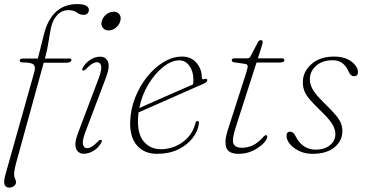

<svg xmlns="http://www.w3.org/2000/svg" viewBox="-21 -728 1751 918"><path d="M73.5 -438.5Q73.5 -448 87.5 -448H160L189 -563.5Q206.5 -634 246.2 -671.2Q286 -708.5 349 -708.5Q379 -708.5 391.5 -700.2Q404 -692 404 -681.5Q404 -671 397.5 -664Q391 -657 379 -657Q361 -657 346.5 -668.2Q332 -679.5 306.5 -679.5Q274.5 -679.5 252.8 -656.2Q231 -633 223 -596Q216.5 -565 211 -528.5Q205.5 -492 197.5 -463L193.5 -448H311.5Q320.5 -448 320.5 -440.5Q320.5 -435 313.5 -431.5Q306.5 -428 296.5 -428H188L54.5 57Q51 71 48.8 82.8Q46.5 94.5 46.5 105.5Q46.5 118 51 125.8Q55.5 133.5 55.5 143.5Q55.5 154.5 45.5 161.8Q35.5 169 22.5 169Q6.5 169 1 155Q-4.5 141 4.5 108.5L143 -383.5Q150 -407.5 140.2 -418.5Q130.5 -429.5 87.5 -429.5Q73.5 -429.5 73.5 -438.5ZM498 -582.5Q480 -582.5 470.2 -595.8Q460.5 -609 465.5 -627Q471 -646.5 487.5 -659.2Q504 -672 522 -672Q541 -672 550.2 -659.2Q559.5 -646.5 554 -627Q549 -609 533 -595.8Q517 -582.5 498 -582.5ZM387.5 -97.5Q371.5 -55 375.8 -37.2Q380 -19.5 395.5 -19.5Q405.5 -19.5 417.2 -26.2Q429 -33 445.5 -50Q457 -61.5 463 -59Q469 -56.5 462.5 -44.5Q448.5 -20.5 425.8 -6.8Q403 7 380 7Q352.5 7 342.8 -17.5Q333 -42 352 -92L450.5 -352.5Q466.5 -395.5 462.5 -413Q458.5 -430.5 442.5 -430.5Q433 -430.5 421 -423.8Q409 -417 392.5 -400Q381 -388.5 375 -391Q369 -393.5 375.5 -405.5Q389.5 -429.5 412.2 -443.2Q435 -457 458 -457Q485.5 -457 495.2 -432.8Q505 -408.5 486 -358Z M930 -136.5Q925.5 -101 899.8 -67.8Q874 -34.5 830.8 -13.5Q787.5 7.5 730 7.5Q668 7.5 633.2 -33.5Q598.5 -74.5 601.5 -148.5Q604 -208.5 626.2 -263.8Q648.5 -319 684 -362.8Q719.5 -406.5 762.5 -432Q805.5 -457.5 849.5 -457.5Q893 -457.5 918.5 -427.5Q944 -397.5 944 -357.5Q944 -346 956.5 -350Q970 -354.5 970 -344Q970 -339.5 965.2 -335.5Q960.5 -331.5 946 -325Q927.5 -317 895.8 -302.8Q864 -288.5 826.2 -272Q788.5 -255.5 751.8 -239.2Q715 -223 685.5 -210Q656 -197 641.5 -190.5Q639.5 -177.5 639 -164.5Q635 -89 666 -51.8Q697 -14.5 748.5 -14.5Q783 -14.5 817 -28.5Q851 -42.5 877 -70.2Q903 -98 913.5 -139Q916 -149.5 923 -149.5Q931.5 -149.5 930 -136.5ZM836.5 -439.5Q800 -439.5 760.5 -408.8Q721 -378 689.2 -326.2Q657.5 -274.5 645 -211.5Q663.5 -220 695.8 -234Q728 -248 765.8 -264.8Q803.5 -281.5 839.5 -297.2Q875.5 -313 902 -324.5Q903.5 -333 903.5 -348.5Q903.5 -387 884.5 -413.2Q865.5 -439.5 836.5 -439.5Z M1150.5 -422.5 1099 -430Q1087 -431.5 1087 -439.5Q1087 -449 1100.5 -449H1159.5Q1171.5 -449 1176 -457L1212.5 -527Q1217.5 -536 1226.5 -536Q1235 -536 1235 -526.5Q1235 -521.5 1230 -505.5L1212 -449H1326.5Q1338.5 -449 1338.5 -440.5Q1338.5 -429 1315 -429H1205.5L1106.5 -121Q1086.5 -59 1095.5 -40.2Q1104.5 -21.5 1135 -21.5Q1163.5 -21.5 1188.5 -33.5Q1213.5 -45.5 1239.5 -75Q1245.5 -81.5 1250.5 -81.5Q1257 -81.5 1257 -75Q1257 -61.5 1238 -42Q1219 -22.5 1188 -7.5Q1157 7.5 1120 7.5Q1071.5 7.5 1061.2 -22Q1051 -51.5 1066.5 -101L1158 -386Q1164.5 -406.5 1163 -413.8Q1161.5 -421 1150.5 -422.5Z M1488 -12.5Q1530 -12.5 1556.2 -33.5Q1582.5 -54.5 1582.5 -87Q1582.5 -110 1567.5 -135Q1552.5 -160 1506.5 -204Q1474.5 -235 1457.2 -256Q1440 -277 1433.5 -295Q1427 -313 1427 -335Q1427 -385 1467.8 -421.2Q1508.5 -457.5 1576 -457.5Q1628.5 -457.5 1659.5 -433.5Q1690.5 -409.5 1690.5 -382.5Q1690.5 -363.5 1671.5 -363.5Q1655.5 -363.5 1645.5 -386.5Q1634.5 -412 1616.2 -426Q1598 -440 1570 -440Q1520.5 -440 1490.5 -413.5Q1460.5 -387 1460.5 -349.5Q1460.5 -324 1474.8 -299.2Q1489 -274.5 1534 -230.5Q1567 -198.5 1584.8 -177Q1602.5 -155.5 1609.2 -138.2Q1616 -121 1616 -101.5Q1616 -54.5 1578 -23.5Q1540 7.5 1473.5 7.5Q1438.5 7.5 1410.2 -5.8Q1382 -19 1365.5 -39Q1349 -59 1349 -78.5Q1349 -98.5 1366 -98.5Q1372.5 -98.5 1379.5 -93.8Q1386.5 -89 1393 -75.5Q1410 -42 1434.5 -27.2Q1459 -12.5 1488 -12.5Z"/></svg>

Font: Fraunces 9pt S000 Thin
Style: Italic
Weight: 100
Italic angle: -16°
Version: Version 1.000; ttfautohint (v1.8.3)